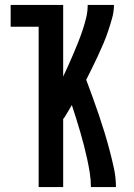

<svg xmlns="http://www.w3.org/2000/svg" viewBox="-20 -755 540 775"><path d="M136 0V-647H23V-735H235V-446Q246 -469 256.5 -492.5Q267 -516 277 -539.5Q287 -563 296.5 -587Q306 -611 314 -635Q322 -659 328 -684Q334 -709 334 -735H440Q440 -708 432.5 -681.5Q425 -655 416.5 -629.5Q408 -604 397.5 -579.5Q387 -555 375.5 -530Q364 -505 352 -481Q340 -457 328 -433Q341 -398 354 -362.5Q367 -327 379 -291.5Q391 -256 402 -220Q413 -184 422.5 -148Q432 -112 440 -75Q448 -38 448 0H347Q347 -28 342.5 -56.5Q338 -85 332 -112.5Q326 -140 319 -167.5Q312 -195 304 -222Q296 -249 287.5 -276.5Q279 -304 270 -331Q262 -317 253.5 -303Q245 -289 237 -276L235 -277V0Z"/></svg>

Font: Zed Sans Semibold
Style: Regular
Weight: 600
Designer: Belleve Invis
Foundry: Belleve Invis
Version: Version 1.0.0; ttfautohint (v1.8.4)